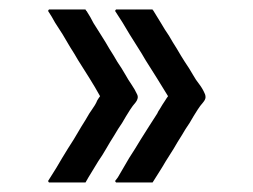

<svg xmlns="http://www.w3.org/2000/svg" viewBox="-20 -509 528 400"><path d="M188.5 -308.6Q177.7 -328.1 166 -346.7Q154.3 -365.2 142.6 -383.8Q134.8 -397.5 126 -411.1Q118.2 -423.8 110.4 -437.5Q102.5 -450.2 94.7 -461.9Q87.9 -474.6 80.1 -486.3Q81.1 -487.3 82 -489.3Q85 -489.3 91.8 -489.3Q98.6 -489.3 105.5 -489.3Q112.3 -489.3 120.1 -489.3Q125 -489.3 128.9 -489.3Q133.8 -489.3 138.7 -489.3Q143.6 -489.3 148.4 -489.3Q153.3 -489.3 158.2 -489.3Q158.2 -488.3 159.2 -487.3Q159.2 -486.3 160.2 -486.3Q164.1 -479.5 168 -473.6Q170.9 -467.8 174.8 -460.9Q183.6 -447.3 191.4 -434.6Q200.2 -420.9 208 -407.2Q216.8 -393.6 224.6 -379.9Q233.4 -367.2 241.2 -353.5Q247.1 -342.8 253.9 -333Q260.7 -323.2 265.6 -312.5Q269.5 -304.7 262.7 -295.9Q255.9 -288.1 251 -280.3Q242.2 -266.6 234.4 -252.9Q225.6 -240.2 217.8 -226.6Q209 -212.9 201.2 -199.2Q193.4 -185.5 184.6 -172.9Q177.7 -161.1 170.9 -150.4Q164.1 -139.6 158.2 -128.9Q156.2 -128.9 155.3 -128.9Q154.3 -128.9 153.3 -128.9Q146.5 -128.9 139.6 -128.9Q132.8 -128.9 125 -128.9Q120.1 -128.9 115.2 -128.9Q110.4 -128.9 106.4 -128.9Q99.6 -128.9 93.8 -128.9Q87.9 -128.9 82 -128.9Q81.1 -129.9 80.1 -131.8Q82 -134.8 85 -139.6Q97.7 -159.2 109.4 -179.7Q121.1 -199.2 133.8 -218.8Q141.6 -232.4 149.4 -245.1Q158.2 -258.8 166 -272.5Q168.9 -277.3 171.9 -281.2Q174.8 -286.1 177.7 -290Q180.7 -294.9 182.6 -299.8Q185.5 -304.7 188.5 -308.6ZM330.1 -308.6Q318.4 -328.1 306.6 -346.7Q294.9 -365.2 283.2 -383.8Q275.4 -397.5 266.6 -411.1Q258.8 -423.8 250 -437.5Q242.2 -450.2 235.4 -461.9Q227.5 -474.6 219.7 -486.3Q220.7 -487.3 221.7 -489.3Q224.6 -489.3 231.4 -489.3Q238.3 -489.3 246.1 -489.3Q252.9 -489.3 259.8 -489.3Q264.6 -489.3 269.5 -489.3Q274.4 -489.3 279.3 -489.3Q284.2 -489.3 288.1 -489.3Q293 -489.3 297.9 -489.3Q297.9 -488.3 298.8 -487.3Q299.8 -487.3 299.8 -486.3Q303.7 -479.5 307.6 -473.6Q311.5 -467.8 315.4 -460.9Q323.2 -447.3 332 -434.6Q339.8 -420.9 348.6 -407.2Q356.4 -393.6 365.2 -379.9Q374 -367.2 381.8 -353.5Q387.7 -342.8 395.5 -333Q402.3 -324.2 407.2 -312.5Q408.2 -309.6 408.2 -306.6Q408.2 -301.8 403.3 -295.9Q396.5 -288.1 391.6 -280.3Q382.8 -266.6 375 -252.9Q366.2 -240.2 358.4 -226.6Q349.6 -212.9 341.8 -199.2Q333 -185.5 325.2 -172.9Q318.4 -161.1 311.5 -150.4Q304.7 -139.6 297.9 -128.9Q296.9 -128.9 295.9 -128.9Q294.9 -128.9 293.9 -128.9Q286.1 -128.9 279.3 -128.9Q272.5 -128.9 265.6 -128.9Q260.7 -128.9 255.9 -128.9Q251 -128.9 246.1 -128.9Q240.2 -128.9 233.4 -128.9Q227.5 -128.9 221.7 -128.9Q220.7 -129.9 219.7 -131.8Q221.7 -134.8 225.6 -139.6Q237.3 -159.2 249 -179.7Q261.7 -199.2 273.4 -218.8Q282.2 -232.4 290 -245.1Q298.8 -258.8 307.6 -272.5Q309.6 -277.3 312.5 -281.2Q315.4 -286.1 318.4 -291Q321.3 -294.9 324.2 -299.8Q327.1 -304.7 330.1 -308.6Z"/></svg>

Font: LeFont
Style: Light
Weight: 300
Designer: Leryon MEDIA
Version: Version 1.0